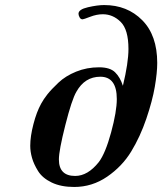

<svg xmlns="http://www.w3.org/2000/svg" viewBox="-20 -725 639 756"><path d="M99.1 -150.9Q99.1 -188 111.6 -236.1Q124 -284.2 142.1 -316.9Q151.9 -335 167 -354Q182.1 -373 210 -399.4Q237.8 -425.8 279.8 -442.9Q321.8 -460 370.1 -460Q413.1 -460 433.1 -440.4Q453.1 -420.9 463.9 -387.2Q485.8 -478 485.8 -532.2Q485.8 -608.4 455.3 -638.7Q424.8 -668.9 384.8 -668.9Q360.8 -668.9 335 -658.9Q309.1 -648.9 305.2 -648.9Q297.4 -648.9 293.2 -657Q289.1 -665 289.1 -670.9Q289.1 -688 326.4 -696.5Q363.8 -705.1 390.1 -705.1Q481 -705.1 540 -645.5Q599.1 -585.9 599.1 -477.1Q599.1 -439 589.6 -383.5Q580.1 -328.1 556.2 -257.6Q532.2 -187 496.6 -128.4Q460.9 -69.8 401.9 -29.3Q342.8 11.2 272 11.2Q220.2 11.2 183.6 -6.3Q147 -23.9 129.9 -51.5Q112.8 -79.1 106 -103.5Q99.1 -127.9 99.1 -150.9ZM211.9 -97.2Q211.9 -32.2 275.9 -32.2Q325.7 -32.2 369.1 -86.9Q395 -121.1 417.5 -203.6Q439.9 -286.1 439.9 -335Q439.9 -422.9 375 -422.9Q314 -422.9 280.8 -363.8Q262.7 -333 237.3 -232.7Q211.9 -132.3 211.9 -97.2Z"/></svg>

Font: CMU Serif
Style: BoldItalic
Weight: 700
Italic angle: -14.04°
Version: Version 0.7.0